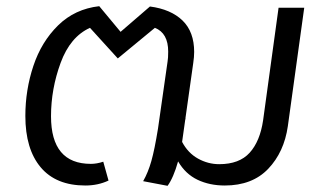

<svg xmlns="http://www.w3.org/2000/svg" viewBox="-20 -588 1053 621"><path d="M964 -563 911 -180Q899 -96 847.5 -42Q796 12 707 12Q658 12 619 -6.5Q580 -25 556 -66Q541 -13 522 13L443 -2Q459 -30 469.5 -67Q480 -104 491 -172L522 -389Q524 -400 524 -421Q524 -481 481 -498L361 -399L271 -498Q207 -469 176 -384.5Q145 -300 145 -212Q145 -58 274 -58Q293 -58 314 -65L331 -4Q297 12 256 12Q161 12 111.5 -47Q62 -106 62 -213Q62 -297 88 -375Q114 -453 168 -506Q222 -559 301 -568L370 -485L465 -567Q533 -558 570.5 -521.5Q608 -485 608 -420Q608 -404 605 -384L580 -207V-204L579 -200L569 -129Q588 -93 620.5 -75Q653 -57 689 -57Q754 -57 787.5 -94Q821 -131 831 -199L881 -563Z"/></svg>

Font: FiraGO Book
Style: Italic
Weight: 350
Italic angle: -8°
Designer: bBox Type GmbH
Foundry: bBox Type GmbH
Version: Version 1.001